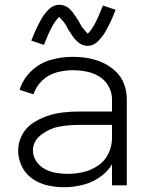

<svg xmlns="http://www.w3.org/2000/svg" viewBox="-20 -776 615 804"><path d="M248 8Q214 8 180 0.5Q146 -7 116.5 -27Q87 -47 71.5 -79Q56 -111 56 -145Q56 -179 72 -210Q88 -241 116.5 -260Q145 -279 177 -290Q209 -301 242.5 -305Q276 -309 310 -309H449V-361Q449 -389 434.5 -415Q420 -441 395 -456Q370 -471 341.5 -476.5Q313 -482 284 -482Q250 -482 216 -472.5Q182 -463 156.5 -438.5Q131 -414 120 -381L62 -400Q76 -445 111 -478.5Q146 -512 191.5 -525Q237 -538 284 -538Q317 -538 349 -532.5Q381 -527 410.5 -513.5Q440 -500 464 -477.5Q488 -455 499.5 -424Q511 -393 511 -361V0H449V-88Q434 -63 411 -44Q377 -16 334.5 -4Q292 8 248 8ZM265 -48Q298 -48 331 -56Q364 -64 392 -83.5Q420 -103 434.5 -134Q449 -165 449 -198V-253H310Q269 -253 229 -246Q189 -239 153.5 -212.5Q118 -186 118 -146Q118 -121 132.5 -100Q147 -79 169 -67.5Q191 -56 215.5 -52Q240 -48 265 -48ZM346 -584Q335 -584 324.5 -588.5Q314 -593 306 -600Q298 -607 291 -615.5Q284 -624 278 -634L266 -652Q261 -662 255.5 -671.5Q250 -681 242.5 -689Q235 -697 228 -705Q200 -682 164 -588L111 -606Q120 -629 130.5 -652Q141 -675 153.5 -697Q166 -719 185 -737.5Q204 -756 229 -756Q240 -756 250.5 -752Q261 -748 269 -741Q277 -734 284 -725Q291 -716 297 -707L309 -688Q314 -679 319.5 -669.5Q325 -660 332.5 -652Q340 -644 347 -635Q375 -658 411 -753L464 -735Q455 -711 444.5 -688Q434 -665 421.5 -643.5Q409 -622 390 -603Q371 -584 346 -584Z"/></svg>

Font: Jozsika Light
Style: Regular
Weight: 300
Monospace: yes
Designer: Belleve Invis
Foundry: Belleve Invis
Version: 2.1.0